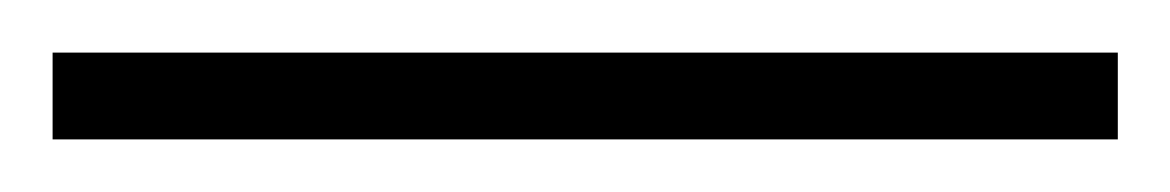

<svg xmlns="http://www.w3.org/2000/svg" viewBox="-22 70 445 73"><path d="M403 123H-2V90H403Z"/></svg>

Font: Noto Sans Thai Cond ExtLt
Style: Regular
Weight: 200
Width: 3
Designer: Monotype Design Team
Foundry: Monotype Imaging Inc.
Version: Version 2.002; ttfautohint (v1.8.4.7-5d5b)